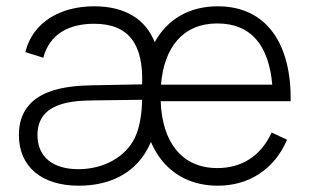

<svg xmlns="http://www.w3.org/2000/svg" viewBox="-20 -575 984 610"><path d="M672 15C770 15 851.5 -36.5 892 -131L843 -154C808 -77.5 746 -41 670.5 -41C556.5 -41 495 -125 490.5 -253.5H903.5C906 -433.5 828.5 -555 672 -555C579.5 -555 511 -512.5 471.5 -441C443 -513 379 -555 279 -555C173 -555 84 -505.5 60.5 -409.5L117.5 -391.5C138.5 -470 203 -499.5 279 -499.5C390.5 -499.5 436 -433 431.5 -307L272 -304C205 -302 40 -298 40 -146C40 -46.5 111 15 230.5 15C320 15 414.5 -18 459.5 -124C496 -38.5 569 15 672 15ZM99 -146C99 -252.5 215.5 -255 276.5 -256L431.5 -258C431 -229 427.5 -177 408.5 -137.5C380 -78 311.5 -37.5 229 -37.5C148.5 -37.5 99 -76 99 -146ZM491.5 -306C501 -422.5 559.5 -500.5 670.5 -500.5C780.5 -500.5 834.5 -427 845 -306Z"/></svg>

Font: Eudonet Light
Style: Regular
Weight: 300
Designer: Mikhail Sharanda
Foundry: Mikhail Sharanda
Version: Version 4.503;Glyphs 3.1.2 (3151)